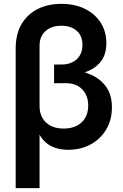

<svg xmlns="http://www.w3.org/2000/svg" viewBox="-20 -757 629 981"><path d="M60.1 204.1V-508.8Q60.1 -582 89.6 -632.8Q119.1 -683.6 171.6 -710.4Q224.1 -737.3 293.5 -737.3Q362.3 -737.3 414.1 -711.7Q465.8 -686 494.6 -640.9Q523.4 -595.7 523.4 -536.1Q523.4 -484.9 500.7 -450.4Q478 -416 436.5 -396.7Q395 -377.4 337.9 -370.6V-402.3Q398.4 -396.5 446.8 -374.5Q495.1 -352.5 523.4 -312Q551.8 -271.5 551.8 -208.5Q551.8 -144 522.5 -95.2Q493.2 -46.4 442.9 -19Q392.6 8.3 328.6 8.3Q285.6 8.3 252.4 -5.4Q219.2 -19 197 -46.6Q174.8 -74.2 163.6 -115.2L182.1 -120.1V204.1ZM305.2 -100.1Q343.8 -100.1 371.8 -114.3Q399.9 -128.4 415.3 -154.8Q430.7 -181.2 430.7 -216.8Q430.7 -269.5 399.9 -300.8Q369.1 -332 316.4 -332H256.3V-427.2H293Q326.7 -427.2 350.8 -439.5Q375 -451.7 388.2 -474.4Q401.4 -497.1 401.4 -527.8Q401.4 -573.2 372.3 -599.4Q343.3 -625.5 293.9 -625.5Q242.7 -625.5 212.4 -598.1Q182.1 -570.8 182.1 -523.4V-213.9Q182.1 -180.7 196.5 -155Q210.9 -129.4 238.3 -114.7Q265.6 -100.1 305.2 -100.1Z"/></svg>

Font: Inter 24pt SemiBold
Style: Regular
Weight: 600
Designer: Rasmus Andersson
Foundry: rsms
Version: Version 4.001;git-66647c0bb